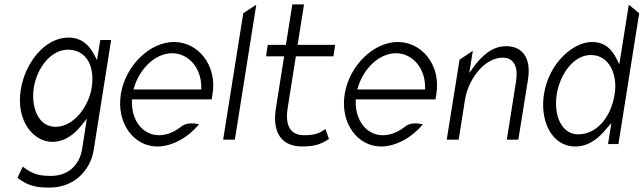

<svg xmlns="http://www.w3.org/2000/svg" viewBox="-20 -652 2913 869"><path d="M74 -246C51 -103 133 -10 216 -10C275 -10 318 -45 353 -90L373 -115L352 21C340 99 284 144 213 144C170 144 132 142 83 102L59 153C113 194 154 197 205 197C318 197 390 116 404 27L483 -471H434L419 -380L407 -403C385 -446 350 -482 290 -482C182 -482 93 -366 74 -246ZM133 -255C147 -344 210 -427 287 -427C372 -427 410 -352 395 -255C382 -173 316 -78 231 -78C150 -78 120 -173 133 -255Z M527 -226C506 -95 585 11 692 11C758 11 829 -28 881 -89C863 -94 827 -99 803 -81C772 -56 737 -40 700 -40C628 -40 577 -103 577 -189V-202H938L942 -227C963 -357 877 -462 767 -462C660 -462 548 -357 527 -226ZM584 -247 588 -260C616 -347 686 -411 759 -411C832 -411 890 -347 891 -260V-247Z M990 -20H1043L1140 -631L1081 -592Z M1184 -397H1266L1228 -158C1212 -47 1258 11 1348 11C1410 11 1436 -2 1469 -23L1453 -68C1428 -51 1410 -40 1356 -40C1292 -40 1270 -87 1282 -163L1319 -397H1489L1497 -449H1327L1356 -632H1303L1274 -449H1192Z M1540 -226C1519 -95 1598 11 1705 11C1771 11 1842 -28 1894 -89C1876 -94 1840 -99 1816 -81C1785 -56 1750 -40 1713 -40C1641 -40 1590 -103 1590 -189V-202H1951L1955 -227C1976 -357 1890 -462 1780 -462C1673 -462 1561 -357 1540 -226ZM1597 -247 1601 -260C1629 -347 1699 -411 1772 -411C1845 -411 1903 -347 1904 -260V-247Z M2002 -20H2056L2084 -197C2093 -256 2120 -303 2149 -336C2175 -365 2212 -391 2256 -391C2309 -391 2325 -344 2316 -286L2274 -20H2326L2370 -294C2384 -385 2348 -443 2271 -443C2208 -443 2161 -400 2124 -349L2104 -322L2120 -422L2060 -382Z M2442 -226C2423 -106 2476 11 2584 11C2644 11 2690 -26 2726 -71L2747 -95L2732 0H2779L2873 -592L2826 -631L2783 -361L2771 -385C2750 -428 2718 -462 2659 -462C2576 -462 2465 -369 2442 -226ZM2500 -226C2514 -312 2573 -403 2654 -403C2739 -403 2776 -313 2762 -226C2746 -123 2682 -44 2597 -44C2520 -44 2485 -132 2500 -226Z"/></svg>

Font: Charger Sport
Style: ExLitNrwObl
Weight: 200
Designer: Jasper
Foundry: Cannot Into Space Fonts
Version: Version 1.1